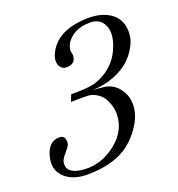

<svg xmlns="http://www.w3.org/2000/svg" viewBox="-119 -729 777 839"><g transform="rotate(-20 269.5 -310.0)"><path d="M514 -453Q472 -368 367 -339Q331 -329 294 -329L352 -323Q390 -315 414 -283Q438 -251 438 -210Q438 -158 401 -106Q368 -58 321 -29Q251 11 147 11Q87 11 50.5 -17Q14 -45 14 -89Q14 -111 23 -135Q42 -186 89 -184Q112 -182 112 -154Q112 -149 110 -141Q105 -130 87.5 -110Q70 -90 67 -77Q66 -73 66 -65Q66 -19 145 -15Q222 -11 290 -65Q357 -119 357 -197Q357 -225 343 -256Q334 -279 312.5 -294.5Q291 -310 269 -312Q247 -313 187 -312L199 -343Q266 -343 298 -349Q329 -355 366 -378Q413 -410 435 -458Q455 -500 455 -533Q455 -552 449 -567Q430 -614 374 -609Q323 -608 290 -578Q268 -559 263 -535Q261 -525 261 -523Q261 -520 263 -513Q265 -506 265 -503Q265 -458 216 -461Q205 -461 195 -472.5Q185 -484 185 -503Q185 -520 197 -543Q243 -629 383 -631Q460 -631 501 -590Q529 -561 529 -513Q529 -482 514 -453Z"/></g></svg>

Font: GFS Solomos
Style: Regular
Weight: 400
Designer: George D. Matthiopoulos
Foundry: George D. Matthiopoulos
Version: Version 1.000